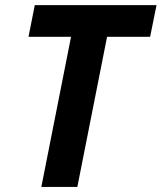

<svg xmlns="http://www.w3.org/2000/svg" viewBox="-20 -740 640 760"><path d="M261.2 -594.2H92.8L117.7 -719.7H599.6L574.2 -594.2H403.8L286.1 0H143.6Z"/></svg>

Font: Reddit Sans Chocolate
Style: Bold Italic
Weight: 700
Italic angle: -11.25°
Designer: Stephen Hutchings
Version: Version 1.013